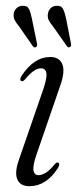

<svg xmlns="http://www.w3.org/2000/svg" viewBox="-20 -634 266 662"><path d="M113 -30Q123.5 -30 137 -37.8Q150.5 -45.5 169 -68Q175 -75.5 180 -73.5Q188.5 -70.5 180 -55Q139.5 8 81.5 8Q50 8 39.8 -15.5Q29.5 -39 45.5 -84L128 -322.5Q142.5 -364 140 -381.2Q137.5 -398.5 121.5 -398.5Q110 -398.5 97.2 -390.2Q84.5 -382 65 -359Q59 -352 54 -354.5Q46 -357.5 54 -372Q97 -437.5 153 -437.5Q184 -437.5 194.5 -413.5Q205 -389.5 189 -342.5L105.5 -100Q92.5 -62 95.5 -46Q98.5 -30 113 -30ZM90 -569.5 107.5 -484Q109.5 -476.5 104.5 -472Q98.5 -468 93.5 -474.5L45 -544Q35.5 -555 30.5 -565.2Q25.5 -575.5 27.5 -588Q29.5 -599 38 -606.5Q46.5 -614 58 -614Q74 -615 80 -602.8Q86 -590.5 90 -569.5ZM208 -569.5 224.5 -484.5Q227 -476 221.5 -472Q215.5 -468.5 211 -474.5L162 -544Q152.5 -555 147.8 -565Q143 -575 145.5 -587.5Q147 -598.5 155.2 -606.2Q163.5 -614 175.5 -614Q191.5 -615 197.5 -602.8Q203.5 -590.5 208 -569.5Z"/></svg>

Font: Fraunces 144pt S050 Light
Style: Italic
Weight: 300
Italic angle: -16°
Version: Version 1.000; ttfautohint (v1.8.3)